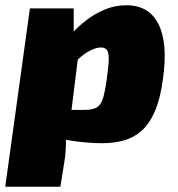

<svg xmlns="http://www.w3.org/2000/svg" viewBox="-42 -532 677 732"><path d="M440 -512Q497 -512 532 -480.5Q567 -449 579.5 -388Q592 -327 580 -236Q570 -158 549 -109Q528 -60 498 -33.5Q468 -7 430 3.5Q392 14 347 14Q323 14 290.5 11.5Q258 9 223.5 3.5Q189 -2 159.5 -11.5Q130 -21 112 -35L132 -113Q167 -113 197.5 -113Q228 -113 277 -113Q302 -113 317 -118Q332 -123 340.5 -135.5Q349 -148 354.5 -171Q360 -194 365 -230Q372 -279 372.5 -305Q373 -331 366 -341Q359 -351 343 -351Q327 -351 307.5 -342Q288 -333 270 -318.5Q252 -304 240 -287L202 -367Q212 -382 233.5 -406Q255 -430 286.5 -454.5Q318 -479 357 -495.5Q396 -512 440 -512ZM239 -500V-374L261 -358L220 -27L209 -11Q210 14 208.5 39.5Q207 65 202 94L188 180H-22L72 -500Z"/></svg>

Font: Exo 2 Black
Style: Italic
Weight: 900
Italic angle: -8°
Designer: Natanael Gama
Foundry: Natanael Gama
Version: Version 2.010